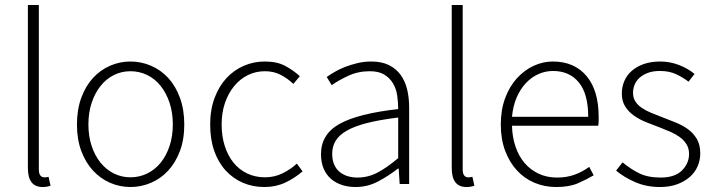

<svg xmlns="http://www.w3.org/2000/svg" viewBox="-20 -739 2867 771"><path d="M151 12Q92 12 92 -64V-719H136V-58Q136 -42 142 -34.5Q148 -27 157 -27Q160 -27 163.5 -27Q167 -27 175 -29L183 7Q176 9 169 10.5Q162 12 151 12Z M504 12Q461 12 422 -5Q383 -22 353.5 -54Q324 -86 306.5 -132.5Q289 -179 289 -239Q289 -299 306.5 -346.5Q324 -394 353.5 -426Q383 -458 422 -475Q461 -492 504 -492Q547 -492 586.5 -475Q626 -458 655.5 -426Q685 -394 702.5 -346.5Q720 -299 720 -239Q720 -179 702.5 -132.5Q685 -86 655.5 -54Q626 -22 586.5 -5Q547 12 504 12ZM504 -27Q540 -27 571.5 -42.5Q603 -58 625.5 -86Q648 -114 661 -153Q674 -192 674 -239Q674 -287 661 -326Q648 -365 625.5 -393.5Q603 -422 571.5 -437.5Q540 -453 504 -453Q468 -453 437 -437.5Q406 -422 383.5 -393.5Q361 -365 348 -326Q335 -287 335 -239Q335 -192 348 -153Q361 -114 383.5 -86Q406 -58 437 -42.5Q468 -27 504 -27Z M1042 12Q995 12 955.5 -5Q916 -22 886.5 -54Q857 -86 840.5 -132.5Q824 -179 824 -239Q824 -299 842 -346.5Q860 -394 890 -426Q920 -458 959.5 -475Q999 -492 1043 -492Q1093 -492 1126 -474Q1159 -456 1184 -433L1158 -402Q1135 -424 1107 -438.5Q1079 -453 1044 -453Q1007 -453 975.5 -437.5Q944 -422 920.5 -393.5Q897 -365 883.5 -326Q870 -287 870 -239Q870 -192 882.5 -153Q895 -114 917.5 -86Q940 -58 972.5 -42.5Q1005 -27 1044 -27Q1082 -27 1114.5 -43Q1147 -59 1172 -82L1195 -51Q1164 -24 1126 -6Q1088 12 1042 12Z M1408 12Q1379 12 1354 4Q1329 -4 1310 -20Q1291 -36 1280 -61Q1269 -86 1269 -120Q1269 -200 1343.5 -241.5Q1418 -283 1579 -301Q1579 -328 1575 -355.5Q1571 -383 1558 -404.5Q1545 -426 1523 -439.5Q1501 -453 1465 -453Q1417 -453 1377 -434Q1337 -415 1312 -397L1292 -430Q1305 -439 1323.5 -450Q1342 -461 1365 -470Q1388 -479 1415 -485.5Q1442 -492 1471 -492Q1513 -492 1542 -477.5Q1571 -463 1589 -438Q1607 -413 1615 -379.5Q1623 -346 1623 -307V0H1585L1581 -62H1578Q1541 -33 1498.5 -10.5Q1456 12 1408 12ZM1416 -26Q1458 -26 1496 -46Q1534 -66 1579 -104V-267Q1505 -258 1454 -245Q1403 -232 1372 -214Q1341 -196 1327.5 -173Q1314 -150 1314 -122Q1314 -96 1322 -78Q1330 -60 1344 -48.5Q1358 -37 1376.5 -31.5Q1395 -26 1416 -26Z M1853 12Q1794 12 1794 -64V-719H1838V-58Q1838 -42 1844 -34.5Q1850 -27 1859 -27Q1862 -27 1865.5 -27Q1869 -27 1877 -29L1885 7Q1878 9 1871 10.5Q1864 12 1853 12Z M2213 12Q2167 12 2126.5 -5Q2086 -22 2056 -54.5Q2026 -87 2008.5 -133.5Q1991 -180 1991 -239Q1991 -298 2008.5 -345Q2026 -392 2055.5 -424.5Q2085 -457 2122.5 -474.5Q2160 -492 2200 -492Q2286 -492 2335 -434Q2384 -376 2384 -270Q2384 -261 2384 -252Q2384 -243 2382 -234H2036Q2037 -189 2050 -150.5Q2063 -112 2086.5 -84.5Q2110 -57 2143 -41.5Q2176 -26 2217 -26Q2256 -26 2287.5 -37.5Q2319 -49 2346 -69L2364 -35Q2335 -18 2300.5 -3Q2266 12 2213 12ZM2036 -270H2342Q2342 -363 2304 -408.5Q2266 -454 2201 -454Q2170 -454 2142 -441.5Q2114 -429 2091.5 -405Q2069 -381 2054.5 -347Q2040 -313 2036 -270Z M2630 12Q2576 12 2531 -7.5Q2486 -27 2454 -54L2480 -87Q2511 -61 2546 -43.5Q2581 -26 2633 -26Q2690 -26 2718.5 -54.5Q2747 -83 2747 -121Q2747 -143 2736.5 -160Q2726 -177 2709 -189Q2692 -201 2671.5 -210Q2651 -219 2630 -227Q2603 -237 2575.5 -248Q2548 -259 2526 -274.5Q2504 -290 2490.5 -311.5Q2477 -333 2477 -364Q2477 -390 2487 -413.5Q2497 -437 2517 -454.5Q2537 -472 2565.5 -482Q2594 -492 2632 -492Q2670 -492 2706.5 -478Q2743 -464 2769 -442L2745 -411Q2721 -429 2694 -441.5Q2667 -454 2630 -454Q2602 -454 2582 -446.5Q2562 -439 2548.5 -427Q2535 -415 2528.5 -399Q2522 -383 2522 -367Q2522 -346 2531.5 -331.5Q2541 -317 2557 -306Q2573 -295 2593.5 -286.5Q2614 -278 2635 -270Q2663 -259 2691 -248Q2719 -237 2741.5 -221Q2764 -205 2778 -181.5Q2792 -158 2792 -123Q2792 -96 2781.5 -71.5Q2771 -47 2750 -28.5Q2729 -10 2699 1Q2669 12 2630 12Z"/></svg>

Font: TypoPRO Source Sans Pro
Style: Regular
Weight: 300
Designer: Paul D. Hunt
Foundry: Adobe Systems Incorporated
Version: Version 2.020;PS 2.000;hotconv 1.0.86;makeotf.lib2.5.63406